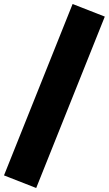

<svg xmlns="http://www.w3.org/2000/svg" viewBox="-35 -825 544 960"><path d="M146 115 -15 52 328 -805 489 -742Z"/></svg>

Font: Geologica Roman Black
Style: Regular
Weight: 900
Designer: Sindre Bremnes, Frode Helland
Foundry: Monokrom Skriftforlag AS
Version: Version 1.010;gftools[0.9.28]